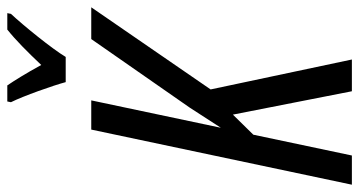

<svg xmlns="http://www.w3.org/2000/svg" viewBox="-249 -735 984 526"><g transform="rotate(-90 243.0 -472.0)"><path d="M281 -784H350C372 -821 437 -901 468 -934L470 -944H425C396 -921 364 -889 328 -851C305 -893 285 -925 272 -944H228L226 -934C243 -900 272 -818 281 -784ZM0 0H80L137 -270L192 -326L256 0H343L261 -387L486 -714H399L211 -444L156 -359L231 -714H151Z"/></g></svg>

Font: Noto Sans ExtraCondensed
Style: Italic
Weight: 400
Width: 2
Italic angle: -12°
Designer: Monotype Design Team
Foundry: Monotype Imaging Inc.
Version: Version 2.013